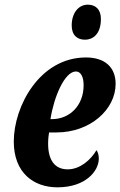

<svg xmlns="http://www.w3.org/2000/svg" viewBox="-20 -792 515 822"><path d="M344 -622C376 -622 412 -644 412 -711C412 -753 388 -772 356 -772C315 -772 287 -735 287 -683C287 -641 311 -622 344 -622ZM226 10C347 10 403 -60 403 -113C403 -128 399 -142 393 -149C369 -108 323 -67 270 -67C214 -67 186 -107 186 -177C186 -197 188 -212 190 -225H222C366 -225 475 -323 475 -433C475 -504 429 -546 348 -546C150 -546 39 -337 39 -186C39 -53 123 10 226 10ZM196 -282C211 -378 257 -486 305 -486C326 -486 338 -463 338 -427C338 -340 278 -282 203 -282Z"/></svg>

Font: Noto Serif Condensed Extra
Style: Italic
Weight: 800
Width: 3
Italic angle: -12°
Designer: Monotype Design Team
Foundry: Monotype Imaging Inc.
Version: Version 1.901